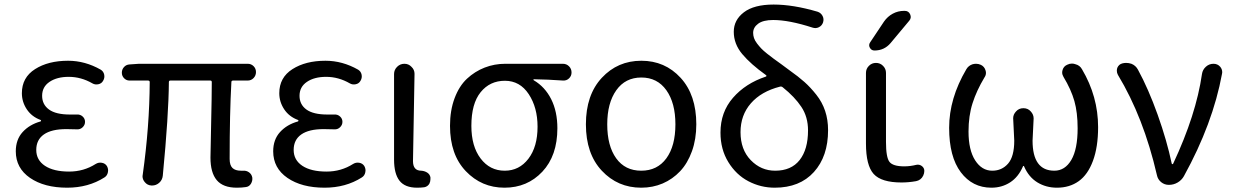

<svg xmlns="http://www.w3.org/2000/svg" viewBox="-20 -829 5528 861"><path d="M281.2 12.7Q178.7 12.7 114.7 -31.2Q50.8 -75.2 50.8 -150.4Q50.8 -203.1 81.5 -236.8Q112.3 -270.5 161.1 -284.2Q164.1 -285.2 164.1 -287.6Q164.1 -290 162.1 -291Q122.1 -305.7 100.1 -338.9Q78.1 -372.1 78.1 -411.1Q78.1 -481.4 137.2 -519Q196.3 -556.6 285.2 -556.6Q361.3 -556.6 431.6 -516.6Q444.3 -508.8 447.3 -494.1Q450.2 -479.5 442.4 -466.8Q435.5 -454.1 420.9 -451.2Q406.2 -448.2 394.5 -455.1Q343.8 -484.4 288.1 -484.4Q235.4 -484.4 202.1 -461.9Q168.9 -439.5 168.9 -399.4Q168.9 -360.4 199.7 -337.9Q230.5 -315.4 293.9 -315.4Q309.6 -315.4 325.2 -315.4Q339.8 -316.4 350.6 -306.6Q361.3 -296.9 361.3 -282.7Q361.3 -268.6 350.6 -258.3Q339.8 -248 325.2 -249Q300.8 -250 277.3 -250Q210.9 -250 176.8 -226.1Q142.6 -202.1 142.6 -156.7Q142.6 -111.3 181.6 -85.4Q220.7 -59.6 290 -59.6Q355.5 -59.6 409.2 -93.8Q421.9 -101.6 436.5 -99.1Q451.2 -96.7 459 -85Q464.8 -75.2 464.8 -64.5Q464.8 -60.5 463.9 -56.6Q460.9 -41 448.2 -33.2Q376 12.7 281.2 12.7Z M1042 12.7Q980.5 12.7 952.1 -21Q923.8 -54.7 923.8 -122.1Q923.8 -148.4 926.8 -273.4Q929.7 -398.4 929.7 -460.9Q929.7 -467.8 922.9 -467.8H744.1Q737.3 -467.8 737.3 -460.9Q736.3 -313.5 710 -41Q708 -21.5 693.4 -8.8Q679.7 2.9 662.1 2.9Q660.2 2.9 659.2 2.9Q640.6 2 628.9 -12.7Q619.1 -24.4 619.1 -39.1Q619.1 -42 620.1 -45.9Q650.4 -261.7 651.4 -460.9Q651.4 -467.8 643.6 -467.8H560.5Q546.9 -467.8 536.6 -478Q526.4 -488.3 526.4 -502.9Q526.4 -517.6 536.1 -528.3Q545.9 -539.1 560.5 -540L603.5 -543H1090.8Q1106.4 -543 1117.2 -532.2Q1127.9 -521.5 1127.9 -505.9Q1127.9 -490.2 1117.2 -479Q1106.4 -467.8 1090.8 -467.8H1025.4Q1017.6 -467.8 1017.6 -460.9Q1009.8 -319.3 1009.8 -116.2Q1009.8 -87.9 1022.5 -75.7Q1035.2 -63.5 1060.5 -63.5Q1065.4 -63.5 1070.3 -63.5Q1085 -64.5 1096.7 -56.2Q1108.4 -47.9 1111.3 -33.2Q1113.3 -18.6 1105.5 -5.4Q1097.7 7.8 1083 9.8Q1064.5 12.7 1042 12.7Z M1435.5 12.7Q1333 12.7 1269 -31.2Q1205.1 -75.2 1205.1 -150.4Q1205.1 -203.1 1235.8 -236.8Q1266.6 -270.5 1315.4 -284.2Q1318.4 -285.2 1318.4 -287.6Q1318.4 -290 1316.4 -291Q1276.4 -305.7 1254.4 -338.9Q1232.4 -372.1 1232.4 -411.1Q1232.4 -481.4 1291.5 -519Q1350.6 -556.6 1439.5 -556.6Q1515.6 -556.6 1585.9 -516.6Q1598.6 -508.8 1601.6 -494.1Q1604.5 -479.5 1596.7 -466.8Q1589.8 -454.1 1575.2 -451.2Q1560.5 -448.2 1548.8 -455.1Q1498 -484.4 1442.4 -484.4Q1389.6 -484.4 1356.4 -461.9Q1323.2 -439.5 1323.2 -399.4Q1323.2 -360.4 1354 -337.9Q1384.8 -315.4 1448.2 -315.4Q1463.9 -315.4 1479.5 -315.4Q1494.1 -316.4 1504.9 -306.6Q1515.6 -296.9 1515.6 -282.7Q1515.6 -268.6 1504.9 -258.3Q1494.1 -248 1479.5 -249Q1455.1 -250 1431.6 -250Q1365.2 -250 1331.1 -226.1Q1296.9 -202.1 1296.9 -156.7Q1296.9 -111.3 1335.9 -85.4Q1375 -59.6 1444.3 -59.6Q1509.8 -59.6 1563.5 -93.8Q1576.2 -101.6 1590.8 -99.1Q1605.5 -96.7 1613.3 -85Q1619.1 -75.2 1619.1 -64.5Q1619.1 -60.5 1618.2 -56.6Q1615.2 -41 1602.5 -33.2Q1530.3 12.7 1435.5 12.7Z M1850.6 12.7Q1795.9 12.7 1771.5 -18.6Q1747.1 -49.8 1747.1 -113.3V-497.1Q1747.1 -515.6 1760.7 -529.3Q1774.4 -543 1793.5 -543Q1812.5 -543 1825.2 -529.3Q1838.9 -516.6 1838.9 -498L1832 -106.4Q1832 -63.5 1869.1 -63.5Q1883.8 -62.5 1895.5 -55.2Q1907.2 -47.9 1910.2 -34.2Q1910.2 -30.3 1910.2 -25.4Q1910.2 -14.6 1905.3 -4.9Q1897.5 7.8 1882.8 10.7Q1868.2 12.7 1850.6 12.7Z M2242.2 12.7Q2139.6 12.7 2068.8 -61.5Q1998 -135.7 1998 -264.6Q1998 -334 2018.6 -388.7Q2039.1 -443.4 2074.2 -476.1Q2109.4 -508.8 2153.3 -525.9Q2197.3 -543 2246.1 -543H2503.9Q2520.5 -543 2531.7 -531.7Q2543 -520.5 2543 -503.9Q2543 -488.3 2531.7 -477.5Q2520.5 -466.8 2504.9 -467.8Q2436.5 -472.7 2374 -473.6Q2372.1 -473.6 2372.1 -471.7Q2372.1 -469.7 2374 -468.8Q2423.8 -439.5 2451.7 -384.3Q2479.5 -329.1 2479.5 -253.9Q2479.5 -130.9 2412.1 -59.1Q2344.7 12.7 2242.2 12.7ZM2243.2 -63.5Q2308.6 -63.5 2349.6 -117.2Q2390.6 -170.9 2390.6 -260.7Q2390.6 -346.7 2351.1 -406.7Q2311.5 -466.8 2244.1 -466.8Q2176.8 -466.8 2135.3 -415.5Q2093.8 -364.3 2093.8 -264.6Q2093.8 -172.9 2135.3 -118.2Q2176.8 -63.5 2243.2 -63.5Z M2855.5 12.7Q2750 12.7 2678.7 -63.5Q2607.4 -139.6 2607.4 -271.5Q2607.4 -403.3 2678.7 -480Q2750 -556.6 2856 -556.6Q2961.9 -556.6 3032.2 -480Q3102.5 -403.3 3102.5 -271.5Q3102.5 -205.1 3083 -150.9Q3063.5 -96.7 3029.8 -61Q2996.1 -25.4 2951.7 -6.3Q2907.2 12.7 2855.5 12.7ZM3008.8 -271.5Q3008.8 -367.2 2968.3 -424.3Q2927.7 -481.4 2856 -481.4Q2784.2 -481.4 2743.7 -424.3Q2703.1 -367.2 2703.1 -271.5Q2703.1 -174.8 2743.2 -119.1Q2783.2 -63.5 2855.5 -63.5Q2927.7 -63.5 2968.3 -119.1Q3008.8 -174.8 3008.8 -271.5Z M3456.1 -63.5Q3528.3 -63.5 3565.9 -111.3Q3603.5 -159.2 3603.5 -244.1Q3603.5 -304.7 3573.7 -349.6Q3543.9 -394.5 3490.2 -437.5Q3484.4 -442.4 3477.5 -440.4Q3393.6 -418.9 3347.2 -365.7Q3300.8 -312.5 3300.8 -236.3Q3300.8 -158.2 3346.7 -110.8Q3392.6 -63.5 3456.1 -63.5ZM3646.5 -776.4Q3661.1 -771.5 3668.5 -757.8Q3675.8 -744.1 3670.9 -728.5Q3666 -713.9 3652.3 -707Q3638.7 -700.2 3624 -705.1Q3518.6 -739.3 3447.3 -739.3Q3402.3 -739.3 3379.9 -722.7Q3357.4 -706.1 3357.4 -681.6Q3357.4 -669.9 3361.3 -658.2Q3365.2 -646.5 3375 -633.8Q3384.8 -621.1 3393.6 -611.8Q3402.3 -602.5 3419.9 -588.4Q3437.5 -574.2 3449.2 -565.9Q3460.9 -557.6 3484.4 -540.5Q3507.8 -523.4 3520.5 -513.7Q3560.5 -485.4 3587.4 -461.4Q3614.3 -437.5 3640.6 -404.3Q3667 -371.1 3680.2 -331.5Q3693.4 -292 3693.4 -245.1Q3693.4 -127.9 3629.9 -57.6Q3566.4 12.7 3454.1 12.7Q3391.6 12.7 3336.4 -16.1Q3281.2 -44.9 3246.1 -102.1Q3210.9 -159.2 3210.9 -234.4Q3210.9 -326.2 3267.1 -390.6Q3323.2 -455.1 3414.1 -485.4Q3417 -486.3 3417 -488.8Q3417 -491.2 3415 -492.2Q3346.7 -541 3308.6 -586.4Q3270.5 -631.8 3270.5 -686.5Q3270.5 -739.3 3315.9 -773.9Q3361.3 -808.6 3449.2 -808.6Q3537.1 -808.6 3646.5 -776.4Z M3944.3 -732.4Q3960 -754.9 3983.4 -767.6Q4006.8 -780.3 4034.2 -780.3H4037.1Q4054.7 -780.3 4061.5 -764.6Q4068.4 -749 4057.6 -736.3L3973.6 -635.7Q3945.3 -602.5 3901.4 -602.5Q3887.7 -602.5 3880.9 -614.7Q3874 -627 3881.8 -638.7ZM3953.1 -192.4Q3953.1 -123 3968.8 -103Q3984.4 -83 4035.2 -83Q4061.5 -83 4088.9 -89.8Q4102.5 -92.8 4113.8 -84.5Q4125 -76.2 4125 -62.5Q4125 -51.8 4120.1 -41.5Q4115.2 -31.2 4106.9 -24.9Q4098.6 -18.6 4087.9 -16.6Q4054.7 -10.7 4022.5 -10.7Q3932.6 -10.7 3897.9 -48.8Q3863.3 -86.9 3863.3 -185.5V-502Q3863.3 -520.5 3876.5 -533.7Q3889.6 -546.9 3908.2 -546.9Q3926.8 -546.9 3939.9 -533.7Q3953.1 -520.5 3953.1 -502Z M4425.8 12.7Q4340.8 12.7 4288.6 -56.6Q4236.3 -126 4236.3 -255.9Q4236.3 -387.7 4313.5 -518.6Q4323.2 -535.2 4341.8 -541Q4349.6 -543 4357.4 -543Q4368.2 -543 4378.9 -538.1Q4394.5 -530.3 4399.4 -513.7Q4401.4 -507.8 4401.4 -502Q4401.4 -491.2 4394.5 -481.4Q4359.4 -422.9 4341.3 -366.2Q4323.2 -309.6 4323.2 -239.3Q4323.2 -156.2 4353 -109.9Q4382.8 -63.5 4429.7 -63.5Q4472.7 -63.5 4500.5 -95.2Q4528.3 -127 4528.3 -198.2L4523.4 -298.8Q4523.4 -315.4 4536.1 -329.1Q4548.8 -343.8 4569.3 -343.8Q4589.8 -343.8 4602.5 -329.1Q4615.2 -315.4 4615.2 -297.9L4610.4 -198.2Q4610.4 -63.5 4708 -63.5Q4755.9 -63.5 4784.2 -111.8Q4812.5 -160.2 4812.5 -253.9Q4812.5 -324.2 4797.9 -376Q4783.2 -427.7 4749 -484.4Q4743.2 -494.1 4743.2 -503.9Q4743.2 -509.8 4745.1 -515.6Q4750 -532.2 4766.6 -539.1Q4776.4 -543.9 4787.1 -543.9Q4794.9 -543.9 4802.7 -541Q4822.3 -536.1 4832 -518.6Q4904.3 -396.5 4904.3 -258.8Q4904.3 -169.9 4881.3 -107.9Q4858.4 -45.9 4817.4 -16.6Q4776.4 12.7 4719.7 12.7Q4670.9 12.7 4631.8 -11.2Q4592.8 -35.2 4572.3 -83Q4571.3 -85 4569.3 -85Q4567.4 -85 4567.4 -83Q4546.9 -35.2 4509.8 -11.2Q4472.7 12.7 4425.8 12.7Z M5289.1 -39.1Q5279.3 -21.5 5261.2 -10.7Q5243.2 0 5221.7 0Q5202.1 0 5187 -12.2Q5171.9 -24.4 5168 -43.9Q5108.4 -302.7 4993.2 -493.2Q4988.3 -502 4988.3 -511.7Q4988.3 -517.6 4990.2 -524.4Q4997.1 -541 5013.7 -544.9Q5021.5 -546.9 5030.3 -546.9Q5042 -546.9 5053.7 -543Q5073.2 -535.2 5083 -516.6Q5129.9 -430.7 5171.4 -314.5Q5212.9 -198.2 5234.4 -95.7Q5235.4 -92.8 5237.8 -92.8Q5240.2 -92.8 5241.2 -95.7Q5343.8 -314.5 5370.1 -497.1Q5373 -516.6 5387.7 -529.8Q5402.3 -543 5421.9 -543Q5440.4 -543 5452.1 -529.3Q5460.9 -518.6 5460.9 -504.9Q5460.9 -502 5460 -498Q5418.9 -274.4 5289.1 -39.1Z"/></svg>

Font: Gen Jyuu Gothic Regular
Style: Regular
Weight: 400
Designer: [Source Han Sans]
Ryoko NISHIZUKA  (kana & ideographs); Paul D. Hunt (Latin, Greek & Cyrillic); Wenlong ZHANG  (bopomofo
Version: Version 1.002.20150607